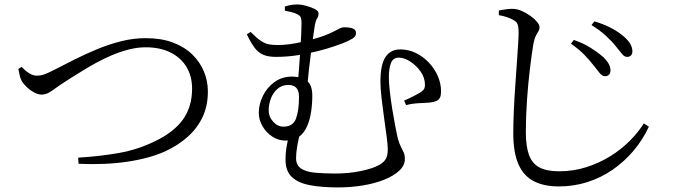

<svg xmlns="http://www.w3.org/2000/svg" viewBox="-20 -787 3040 855"><path d="M76.5 -489.5Q92.4 -471.6 110 -460.8Q127.6 -450.1 143.3 -450.1Q153.2 -450.1 163.3 -451.9Q173.3 -453.7 189.4 -460.6Q205.5 -467.6 231.6 -481.1Q267.1 -499.5 312.6 -522.3Q358.1 -545.2 410.3 -567Q462.4 -588.8 517.8 -603Q573.2 -617.1 629.3 -617.1Q697.5 -617.1 749.2 -597.9Q801 -578.6 835.7 -545Q870.4 -511.3 888 -468.8Q905.7 -426.4 905.7 -379.9Q905.7 -315.1 881.7 -265Q857.7 -214.8 815.6 -177.6Q773.5 -140.3 718.8 -114.6Q685.8 -99.1 642.8 -87Q599.7 -74.9 549.6 -67.3Q499.6 -59.7 444.2 -57.3Q388.9 -55 330.1 -57.6L327.9 -84.9Q427.8 -91.2 510.8 -106Q593.8 -120.8 669.5 -157.8Q753.7 -197.8 794.6 -254.7Q835.4 -311.7 835.4 -391.8Q835.4 -447.8 810.2 -489.3Q785 -530.7 738.7 -553.6Q692.5 -576.4 628.4 -576.4Q592.2 -576.4 554.5 -566.8Q516.8 -557.3 480.1 -541.9Q443.4 -526.4 409.8 -508.1Q376.2 -489.8 347.5 -471.8Q318.8 -453.9 296.2 -440.1Q241 -405.1 214.7 -385.3Q188.4 -365.6 166.1 -365.6Q151 -365.6 133.3 -374.7Q115.5 -383.9 100.9 -397.6Q86.3 -411.4 78.1 -423.7Q71.1 -436.3 67.9 -450.6Q64.6 -464.9 61.7 -479.7Z M1096.2 -644.7Q1123.3 -617.2 1142 -604.9Q1160.7 -592.7 1177.2 -589.6Q1193.7 -586.5 1215.5 -586.5Q1242.2 -586.5 1267.4 -589.8Q1292.6 -593.1 1315.5 -598.4Q1338.4 -603.6 1357.1 -608Q1397 -618 1423.4 -628.1Q1449.8 -638.1 1465.9 -646.7Q1482.1 -655.3 1492.8 -660.4Q1503.5 -665.6 1511.6 -665.6Q1523.2 -665.6 1535.7 -664Q1548.2 -662.5 1556.7 -657Q1565.3 -651.6 1565.3 -638.4Q1565.3 -625 1550.1 -615.5Q1534.9 -606.1 1506.6 -594.4Q1494.6 -589.9 1465.9 -580Q1437.2 -570.1 1396.3 -559.6Q1355.5 -549.1 1307.2 -541.4Q1259 -533.7 1207.7 -533.7Q1173.3 -533.7 1151 -543.8Q1128.8 -553.8 1112.4 -576.1Q1096 -598.4 1079.1 -634.5ZM1248.4 -758.2Q1264.3 -762.9 1277.5 -765.1Q1290.8 -767.2 1304.9 -767.2Q1320.3 -767.2 1342.3 -761.5Q1364.3 -755.7 1381.3 -747.1Q1398.3 -738.6 1398.3 -727.9Q1398.3 -712.9 1392.4 -705.2Q1386.4 -697.6 1382.2 -676.1Q1379.8 -661.2 1375.5 -630.5Q1371.2 -599.8 1365.9 -560.8Q1360.7 -521.8 1356 -479.9Q1351.3 -437.9 1347.9 -399.6L1306.9 -422Q1309.4 -454.7 1312.4 -493.4Q1315.4 -532.1 1317.9 -570.3Q1320.3 -608.5 1321.5 -639.3Q1322.7 -670.1 1322.7 -685.4Q1322.7 -702.2 1319 -710.2Q1315.3 -718.2 1302.2 -724.4Q1292.4 -729.8 1276.5 -733.5Q1260.7 -737.1 1248.6 -739.3ZM1370.7 -360.3Q1370.7 -324.7 1365.4 -289.3Q1360.2 -253.8 1347.5 -224.7Q1334.9 -195.6 1311.6 -178.2Q1288.2 -160.9 1252 -160.9Q1219.7 -160.9 1192.5 -178.7Q1165.3 -196.5 1148.9 -225Q1132.4 -253.5 1132.4 -284.4Q1132.4 -323.1 1150.8 -360.3Q1169.1 -397.5 1202.4 -421.7Q1235.6 -445.9 1280.6 -445.9Q1320.8 -445.9 1345.8 -427.9Q1370.7 -409.8 1370.7 -360.3ZM1242 -223Q1284.9 -223 1298.2 -259Q1311.5 -295.1 1311.5 -355.6Q1311.5 -384.4 1298.7 -396.6Q1286 -408.8 1264.7 -408.8Q1235.4 -408.8 1215.5 -391.2Q1195.5 -373.7 1186 -347.5Q1176.5 -321.4 1176.5 -296.5Q1176.5 -266.8 1196.6 -244.9Q1216.6 -223 1242 -223ZM1319.7 -206.7Q1309.3 -170 1303.8 -137.5Q1298.4 -104.9 1298.4 -83.1Q1298.4 -51.5 1320.6 -36.6Q1342.8 -21.7 1382.4 -18Q1422.1 -14.3 1473.2 -14.3Q1534.1 -14.3 1586.3 -25.3Q1638.4 -36.2 1665.8 -50.8Q1685.1 -61.1 1695.9 -75.8Q1706.8 -90.5 1706.8 -121.8Q1706.8 -141.2 1701.8 -179Q1696.9 -216.9 1690.4 -262Q1684 -307.2 1679.1 -350.4Q1674.1 -393.6 1674.1 -423.4Q1674.1 -499.2 1696.7 -533.1Q1719.4 -567 1762.3 -567Q1798.2 -567 1830.8 -551.5Q1863.4 -535.9 1889 -509.1Q1914.7 -482.3 1929.4 -448.8Q1944.1 -415.2 1944.1 -379.6Q1944.1 -363.1 1939.5 -352.9Q1934.8 -342.7 1923.9 -337.7Q1912.9 -332.7 1894.4 -330.4Q1883.3 -329.6 1871.8 -328.8Q1860.3 -328 1847.4 -327.6Q1834.5 -327.2 1819.8 -325.2Q1805.2 -323.2 1788.3 -319L1779.5 -338.9Q1799.1 -347.3 1822.1 -359.1Q1845 -370.9 1856 -378.3Q1866.4 -385.9 1869.4 -392.5Q1872.4 -399.1 1872.4 -409.1Q1872.4 -440.6 1853.3 -468Q1834.1 -495.3 1807.1 -512.9Q1780.1 -530.5 1754.6 -530.5Q1730.1 -529.7 1720.8 -505.8Q1711.6 -482 1711.6 -442.9Q1711.6 -418.6 1715.9 -380.2Q1720.2 -341.9 1726.8 -300.7Q1733.5 -259.5 1740.2 -224.8Q1746.9 -190 1750.8 -173.2Q1757.7 -148.3 1765 -134Q1772.3 -119.6 1777.6 -108.3Q1782.9 -96.9 1782.9 -78.8Q1782.9 -50.2 1757.9 -26.9Q1732.8 -3.5 1690.6 13.3Q1648.3 30.2 1595.2 38.9Q1542.1 47.6 1485.3 47.6Q1412.5 47.6 1359.9 37.6Q1307.2 27.6 1279.4 0.9Q1251.5 -25.7 1251.5 -74.9Q1251.5 -110.7 1257.6 -141.3Q1263.7 -171.8 1270.1 -205.9Z M2623.1 -496.1Q2605.1 -519.1 2582.8 -542.3Q2560.5 -565.6 2522.5 -592.5L2535.4 -609.2Q2577.5 -594.5 2607.5 -575.8Q2637.6 -557 2657.3 -540.5Q2700.8 -504 2698.5 -471.1Q2697.7 -459.4 2691.3 -453.5Q2684.9 -447.6 2674 -447.6Q2661.8 -447.6 2650.7 -461.3Q2639.6 -474.9 2623.1 -496.1ZM2721.5 -581.8Q2703.8 -604.2 2677.4 -628.3Q2651.1 -652.4 2614 -675.3L2626.9 -692Q2670.6 -678.7 2701 -662.5Q2731.4 -646.4 2750.1 -630.9Q2796.2 -594.8 2796.2 -558.2Q2796.2 -547.1 2789.9 -540.3Q2783.6 -533.6 2772.5 -533.6Q2760.5 -533.6 2749.9 -546.9Q2739.3 -560.3 2721.5 -581.8ZM2201.4 -719.5V-740.4Q2221.4 -744.1 2237.4 -746.2Q2253.4 -748.2 2266.7 -747.4Q2284.6 -746.7 2304.5 -737.8Q2324.4 -728.9 2342.2 -716.2Q2360 -703.5 2371.3 -690Q2382.6 -676.5 2382.6 -665.6Q2382.6 -655.1 2377.3 -647Q2371.9 -639 2365.9 -627.1Q2359.8 -615.2 2355.2 -591.4Q2347.4 -544 2339.5 -478.2Q2331.7 -412.4 2326.6 -339.7Q2321.6 -267 2321.6 -199Q2321.6 -135.8 2335.6 -97.2Q2349.6 -58.7 2382.1 -41.4Q2414.6 -24.2 2469.3 -24.2Q2533.5 -24.2 2591.1 -42.6Q2648.7 -61.1 2697.6 -91.3Q2746.4 -121.6 2784.3 -159.8Q2822.3 -198.1 2847.4 -237.7L2869.5 -222.8Q2841.8 -163.7 2800.8 -115.3Q2759.8 -66.9 2708.2 -31.3Q2656.6 4.4 2596 23.8Q2535.4 43.2 2468.9 43.2Q2401.7 43.2 2356.5 19.6Q2311.3 -3.9 2288.5 -56.1Q2265.7 -108.2 2265.7 -193.3Q2265.7 -239.8 2268.1 -293.6Q2270.5 -347.4 2274.3 -401.3Q2278.1 -455.2 2281.4 -503.4Q2284.7 -551.5 2287.1 -587.5Q2289.4 -623.5 2289.4 -640.6Q2289.4 -668.2 2284.6 -679.6Q2279.7 -691 2266.4 -697.9Q2255 -704.6 2237.9 -710.5Q2220.8 -716.4 2201.4 -719.5Z"/></svg>

Font: Noto Serif HK
Style: Regular
Weight: 200
Designer: Ryoko NISHIZUKA 西塚涼子 (kana & ideographs); Frank Grießhammer (Latin, Greek & Cyrillic); Wenlong ZHANG 张文龙 (bopomofo); San
Foundry: Adobe
Version: Version 2.001;hotconv 1.1.0;makeotfexe 2.6.0